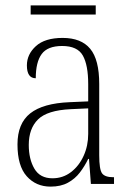

<svg xmlns="http://www.w3.org/2000/svg" viewBox="-20 -684 486 714"><path d="M168 10Q114 10 79.5 -28.5Q45 -67 45 -147Q45 -225 92.5 -262.5Q140 -300 239 -304L308 -307V-371Q308 -442 288 -477.5Q268 -513 211 -513Q157 -513 135 -483Q113 -453 113 -393Q80 -393 80 -441Q80 -482 113.5 -512.5Q147 -543 213 -543Q282 -543 315.5 -502.5Q349 -462 349 -372V-107Q349 -54 359.5 -39.5Q370 -25 401 -25H404V0H318L311 -93H308Q295 -66 277 -42.5Q259 -19 232.5 -4.5Q206 10 168 10ZM175 -21Q214 -21 244 -44Q274 -67 291 -104.5Q308 -142 308 -186V-281L243 -278Q156 -274 121.5 -240Q87 -206 87 -145Q87 -92 108 -56.5Q129 -21 175 -21ZM94 -630V-664H336V-630Z"/></svg>

Font: Noto Serif Sinhala Condensed ExtraLight
Style: Regular
Weight: 200
Width: 3
Designer: Jelle Bosma - Monotype Design Team
Foundry: Monotype Imaging Inc.
Version: Version 2.007; ttfautohint (v1.8.4.7-5d5b)